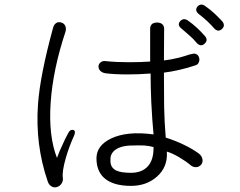

<svg xmlns="http://www.w3.org/2000/svg" viewBox="-20 -825 1040 831"><path d="M209 -702.1Q153.3 -498 144.5 -374Q131.8 -199.2 186.5 -40Q191.4 -24.4 204.1 -17.6Q214.8 -11.7 226.6 -15.6Q239.3 -19.5 246.1 -30.3Q253.9 -41 252 -55.7Q248 -82 264.6 -140.6Q279.3 -191.4 300.8 -238.3Q309.6 -258.8 296.9 -262.7Q283.2 -265.6 275.4 -249Q261.7 -224.6 250 -197.3Q236.3 -168.9 226.6 -141.6Q189.5 -236.3 199.2 -379.9Q209 -524.4 263.7 -688.5Q267.6 -703.1 261.7 -714.8Q255.9 -724.6 245.1 -727.5Q233.4 -731.4 223.6 -725.6Q212.9 -718.8 209 -702.1ZM629.9 -701.2V-665V-558.6Q587.9 -555.7 539.1 -555.7Q481.4 -555.7 437.5 -560.5Q423.8 -562.5 415 -554.7Q407.2 -548.8 406.2 -538.1Q406.2 -527.3 413.1 -519.5Q421.9 -509.8 437.5 -507.8Q474.6 -502.9 532.2 -502.9Q581.1 -502.9 631.8 -506.8Q631.8 -455.1 634.8 -381.8Q638.7 -304.7 644.5 -243.2Q530.3 -258.8 460.9 -225.6Q397.5 -195.3 397.5 -139.6Q397.5 -88.9 426.8 -58.6Q464.8 -20.5 546.9 -20.5Q614.3 -20.5 659.2 -60.5Q707 -102.5 702.1 -168.9Q725.6 -162.1 756.8 -143.6Q785.2 -127 805.7 -109.4Q816.4 -100.6 830.1 -101.6Q841.8 -102.5 850.6 -112.3Q858.4 -122.1 856.4 -134.8Q854.5 -149.4 840.8 -160.2Q814.5 -179.7 780.3 -196.3Q741.2 -215.8 697.3 -229.5Q691.4 -301.8 690.4 -363.3Q689.5 -416 689.5 -510.7Q721.7 -514.6 755.9 -522.5Q793.9 -531.2 828.1 -543Q837.9 -546.9 840.8 -556.6Q844.7 -565.4 841.8 -575.2Q838.9 -585.9 831.1 -589.8Q821.3 -595.7 809.6 -590.8H805.7Q773.4 -580.1 753.9 -575.2Q717.8 -566.4 689.5 -563.5L690.4 -701.2Q690.4 -713.9 680.7 -721.7Q671.9 -727.5 660.2 -727.5Q647.5 -727.5 638.7 -721.7Q629.9 -713.9 629.9 -701.2ZM644.5 -188.5Q645.5 -131.8 618.2 -103.5Q592.8 -77.1 546.9 -77.1Q503.9 -77.1 483.4 -86.9Q457 -99.6 458 -130.9Q456.1 -156.2 474.6 -172.9Q500 -195.3 554.7 -195.3Q582 -196.3 604.5 -195.3Q627.9 -193.4 644.5 -188.5ZM793 -736.3Q774.4 -749 759.8 -733.4Q746.1 -716.8 764.6 -702.1Q788.1 -682.6 801.8 -669.9Q819.3 -654.3 830.1 -640.6Q848.6 -620.1 865.2 -635.7Q882.8 -651.4 866.2 -669.9Q849.6 -688.5 833 -704.1Q811.5 -723.6 793 -736.3ZM868.2 -798.8Q849.6 -812.5 835 -796.9Q821.3 -780.3 839.8 -764.6Q861.3 -748 877 -733.4Q893.6 -717.8 905.3 -704.1Q922.9 -683.6 940.4 -699.2Q957 -714.8 941.4 -733.4Q924.8 -751 907.2 -767.6Q886.7 -786.1 868.2 -798.8Z"/></svg>

Font: Gulim
Style: Regular
Weight: 400
Version: Version 2.21